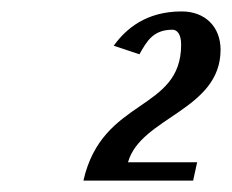

<svg xmlns="http://www.w3.org/2000/svg" viewBox="-20 -683 406 336"><path d="M126 -367H318L325 -399H204C226 -478 366 -490 366 -596C366 -636 339 -663 298 -663C235 -663 200 -632 179 -603L224 -588C237 -611 248 -631 282 -631C290 -631 297 -623 297 -605C297 -487 159 -513 126 -367Z"/></svg>

Font: Pfennig
Style: BoldItalic
Weight: 700
Italic angle: -13°
Version: Version 20100423